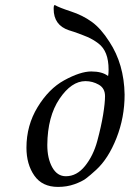

<svg xmlns="http://www.w3.org/2000/svg" viewBox="-20 -723 510 755"><path d="M393 -345Q393 -376 368.5 -390Q344 -404 316 -404Q261 -404 214 -334.5Q167 -265 166 -153Q166 -100 185.5 -65Q205 -30 239 -30Q282 -30 314.5 -70.5Q347 -111 362.5 -168.5Q378 -226 385.5 -272Q393 -318 393 -345ZM405 -424Q407 -433 407 -449Q407 -486 397 -511.5Q387 -537 366.5 -552.5Q346 -568 324 -577.5Q302 -587 270 -598Q266 -599 263.5 -600Q261 -601 257.5 -602Q254 -603 251 -604Q191 -624 191 -688Q191 -703 195 -703H196Q213 -693 259 -678Q305 -663 341 -637Q377 -611 410 -559Q468 -471 470 -351Q470 -261 438 -180Q406 -99 358 -55Q334 -33 318 -21Q302 -9 272.5 1.5Q243 12 208 12Q146 12 115 -32.5Q84 -77 84 -142Q84 -230 128 -302Q172 -374 232 -407Q296 -442 339 -442Q382 -442 405 -424Z"/></svg>

Font: Linux Libertine O
Style: Italic
Weight: 400
Italic angle: -12°
Designer: Philipp H. Poll
Foundry: Philipp H. Poll
Version: Version 5.1.6